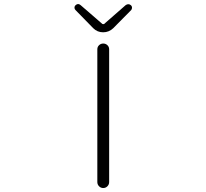

<svg xmlns="http://www.w3.org/2000/svg" viewBox="-20 -948 1040 968"><path d="M470.7 -30.3V-699.2Q470.7 -711.9 479.5 -720.2Q488.3 -728.5 500.5 -728.5Q512.7 -728.5 521.5 -720.2Q530.3 -711.9 530.3 -699.2V-30.3Q530.3 -17.6 521.5 -8.8Q512.7 0 500.5 0Q488.3 0 479.5 -8.8Q470.7 -17.6 470.7 -30.3ZM450.2 -805.7 360.4 -897.5Q355.5 -902.3 355.5 -909.2Q355.5 -917 361.3 -921.9Q367.2 -927.7 374 -927.7Q379.9 -927.7 386.7 -921.9L496.1 -827.1Q498 -826.2 500.5 -826.2Q502.9 -826.2 504.9 -827.1L613.3 -921.9Q620.1 -926.8 627 -926.8Q633.8 -926.8 639.6 -921.9Q645.5 -917 645.5 -909.2Q645.5 -902.3 641.6 -897.5L550.8 -805.7Q529.3 -785.2 500 -785.2Q470.7 -785.2 450.2 -805.7Z"/></svg>

Font: Gen Jyuu Gothic L Monospace Light
Style: Regular
Weight: 300
Designer: [Source Han Sans]
Ryoko NISHIZUKA  (kana & ideographs); Paul D. Hunt (Latin, Greek & Cyrillic); Wenlong ZHANG  (bopomofo
Version: Version 1.002.20150607